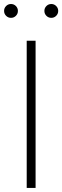

<svg xmlns="http://www.w3.org/2000/svg" viewBox="-27 -929 308 949"><path d="M148.9 -727.5V0H105V-727.5ZM27.3 -840.8Q13.2 -840.8 3.2 -850.8Q-6.8 -860.8 -6.8 -875Q-6.8 -889.2 3.2 -899.2Q13.2 -909.2 27.3 -909.2Q41.5 -909.2 51.5 -899.2Q61.5 -889.2 61.5 -875Q61.5 -860.8 51.5 -850.8Q41.5 -840.8 27.3 -840.8ZM226.6 -840.8Q212.4 -840.8 202.4 -850.8Q192.4 -860.8 192.4 -875Q192.4 -889.2 202.4 -899.2Q212.4 -909.2 226.6 -909.2Q240.7 -909.2 250.7 -899.2Q260.7 -889.2 260.7 -875Q260.7 -860.8 250.7 -850.8Q240.7 -840.8 226.6 -840.8Z"/></svg>

Font: Inter Extra Light
Style: Regular
Weight: 200
Designer: Rasmus Andersson
Foundry: rsms
Version: Version 4.000;git-3c8e0fc